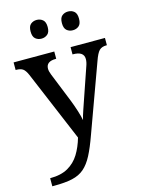

<svg xmlns="http://www.w3.org/2000/svg" viewBox="-142 -827 854 1149"><g transform="rotate(-15 284.5 -253.0)"><path d="M35 190Q103 190 146.5 165Q190 140 216.5 97Q243 54 259 -2L75 -439Q62 -469 47.5 -479Q33 -489 6 -489H3V-536H255V-491H252Q192 -491 192 -446Q192 -430 201 -408L273 -229Q287 -194 299 -156Q311 -118 315 -95Q321 -121 331.5 -151Q342 -181 350 -205L417 -400Q426 -424 426 -444Q426 -491 359 -491H356V-536H569V-491H566Q537 -491 521.5 -475.5Q506 -460 490 -414L338 3Q312 76 288 122Q264 168 234 194Q204 220 159.5 230Q115 240 46 240H35ZM396 -630Q374 -630 358.5 -643Q343 -656 343 -688Q343 -720 358.5 -733Q374 -746 396 -746Q418 -746 433.5 -733Q449 -720 449 -688Q449 -656 433.5 -643Q418 -630 396 -630ZM202 -630Q180 -630 164.5 -643Q149 -656 149 -688Q149 -720 164.5 -733Q180 -746 202 -746Q223 -746 239 -733Q255 -720 255 -688Q255 -656 239 -643Q223 -630 202 -630Z"/></g></svg>

Font: Noto Serif Tamil Medium
Style: Regular
Weight: 500
Designer: Indian Type Foundry, Tom Grace, and the Monotype Design Team
Foundry: Monotype Imaging Inc.
Version: Version 2.004; ttfautohint (v1.8.4.7-5d5b)